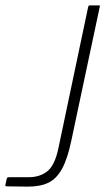

<svg xmlns="http://www.w3.org/2000/svg" viewBox="-77 -693 392 714"><path d="M188 -169Q174 -102 153.5 -65Q133 -28 103 -13.5Q73 1 27 1L-50 0Q-54 0 -56 -1Q-58 -2 -57 -5L-52 -28Q-51 -34 -43 -34Q-25 -34 -6.5 -34Q12 -34 29 -34Q72 -34 99.5 -56.5Q127 -79 140 -141L251 -668Q253 -673 257 -673H291Q293 -673 294 -672Q295 -671 294 -668Z"/></svg>

Font: Glory ExtraLight
Style: Italic
Weight: 250
Italic angle: -12°
Version: Version 1.011